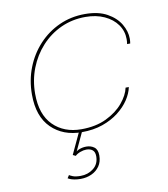

<svg xmlns="http://www.w3.org/2000/svg" viewBox="-85 -610 793 905"><g transform="rotate(-10 312.0 -157.0)"><path d="M280 79Q302 79 317.8 90.8Q333.5 102.5 333.5 130.5Q333.5 161 318.8 182Q304 203 280 213.8Q256 224.5 228.5 224.5Q212 224.5 199 222Q186 219.5 178 216.2Q170 213 167.5 211L176.5 197Q180.5 200 193.2 205.2Q206 210.5 230.5 210.5Q265.5 210.5 292 189.8Q318.5 169 318.5 132Q318.5 111.5 307.5 102.2Q296.5 93 277.5 93Q264 93 248.5 98.8Q233 104.5 224 113.5L210.5 107L257 7.5H272L226.5 105V100Q232 90.5 247.5 84.8Q263 79 280 79ZM272 8.5Q182.5 8.5 126.5 -46.5Q70.5 -101.5 70.5 -206.5Q70.5 -275 94 -335Q117.5 -395 159.8 -440.5Q202 -486 258.8 -511.8Q315.5 -537.5 382 -537.5Q446 -537.5 487.8 -514.2Q529.5 -491 550 -456.2Q570.5 -421.5 570.5 -386.5Q570.5 -382 570 -374.5Q569.5 -367 568.5 -363.5H553.5Q554.5 -368 555 -374.5Q555.5 -381 555.5 -387Q555.5 -425.5 533.5 -456.5Q511.5 -487.5 472.2 -505.5Q433 -523.5 382 -523.5Q318.5 -523.5 264.5 -498.8Q210.5 -474 170.5 -430.2Q130.5 -386.5 108.2 -329.2Q86 -272 86 -207.5Q86 -108.5 137.5 -57Q189 -5.5 272 -5.5Q341.5 -5.5 392.2 -30Q443 -54.5 473.2 -90.8Q503.5 -127 511 -162.5H526.5Q520.5 -133 500.8 -103Q481 -73 448.5 -47.8Q416 -22.5 371.8 -7Q327.5 8.5 272 8.5Z"/></g></svg>

Font: Epilogue Thin
Style: Italic
Weight: 250
Italic angle: -12°
Designer: Tyler Finck
Foundry: Etcetera Type Co
Version: Version 2.112